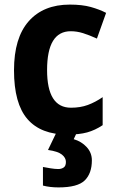

<svg xmlns="http://www.w3.org/2000/svg" viewBox="-20 -642 511 836"><path d="M274 -56Q158 -56 99.5 -123.5Q41 -191 41 -336Q41 -477 105 -549.5Q169 -622 284 -622Q338 -622 375.5 -611.5Q413 -601 442 -586L402 -474Q369 -489 342 -497.5Q315 -506 288 -506Q185 -506 185 -337Q185 -173 289 -173Q330 -173 362.5 -185Q395 -197 427 -219V-97Q394 -75 359.5 -65.5Q325 -56 274 -56ZM380 56Q380 113 349 143.5Q318 174 235 174Q197 174 167 166V85Q182 88 201 91Q220 94 234 94Q247 94 257 87.5Q267 81 267 63Q267 45 249.5 31Q232 17 189 11L226 -66H315L301 -36Q335 -26 357.5 -1.5Q380 23 380 56Z"/></svg>

Font: Noto Sans Malayalam UI SemiCondensed
Style: Bold
Weight: 700
Width: 4
Designer: Jelle Bosma - Monotype Design Team
Foundry: Monotype Imaging Inc.
Version: Version 2.104; ttfautohint (v1.8.4.7-5d5b)